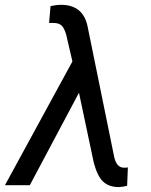

<svg xmlns="http://www.w3.org/2000/svg" viewBox="-56 -760 618 788"><path d="M194.3 -740.2Q283.2 -740.2 302.7 -655.3L413.1 -113.8Q422.9 -73.2 450.7 -71.8H460L468.8 -72.8L465.8 2.4Q451.2 6.8 431.6 7.8Q392.6 7.8 368.7 -13.2Q344.7 -34.2 329.1 -91.3L268.1 -379.4L66.4 0H-35.6L241.2 -507.8L215.8 -617.2Q207.5 -645.5 197 -655Q186.5 -664.6 169.4 -665.5L157.7 -666L145.5 -665.5L151.4 -734.9Q174.8 -740.2 194.3 -740.2Z"/></svg>

Font: Roboto
Style: Italic
Weight: 400
Italic angle: -12°
Designer: Google
Version: Version 2.134; 2016; ttfautohint (v1.6)